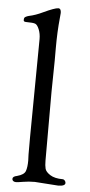

<svg xmlns="http://www.w3.org/2000/svg" viewBox="-54 -788 388 826"><g transform="rotate(5 139.5 -375.5)"><path d="M91 -192V-118L92 -92C92 -72.7 90 -57.5 86 -46.5C82 -35.5 70 -27.3 50 -22C43.3 -20.7 38.5 -18.8 35.5 -16.5C32.5 -14.2 31 -11.2 31 -7.5C31 -3.8 32.5 -0.8 35.5 1.5C38.5 3.8 42.5 5 47.5 5C52.5 5 62.8 3.7 78.5 1C94.2 -1.7 110.7 -3 128 -3L229 4C249.7 4 260 -0.7 260 -10C260 -13.3 258.7 -16.7 256 -20C253.3 -23.3 250.3 -25 247 -25C223.7 -25 205.5 -29.2 192.5 -37.5C179.5 -45.8 171.8 -54.5 169.5 -63.5C167.2 -72.5 166 -84 166 -98V-396L168 -529V-585C168 -631.7 170 -674.7 174 -714C175.3 -726.7 176 -734.3 176 -737C176 -749.7 172 -756 164 -756C154 -756 132.7 -748.3 100 -733C79.3 -723 59.3 -716 40 -712C35.3 -710.7 31.3 -709.2 28 -707.5C24.7 -705.8 22.5 -704 21.5 -702C20.5 -700 20 -696.7 20 -692C20 -687.3 23.7 -685 31 -685C51.7 -685 65 -683.7 71 -681C77 -678.3 82.5 -670.8 87.5 -658.5C92.5 -646.2 95 -632.3 95 -617Z"/></g></svg>

Font: Sorts Mill Goudy
Style: Regular
Weight: 400
Version: Version 003.101